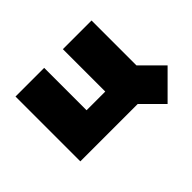

<svg xmlns="http://www.w3.org/2000/svg" viewBox="-134 -744 1089 1089"><g transform="rotate(-45 410.0 -200.0)"><path d="M85 0V-520H315V-180H465V-520H695V-160L820 -35L665 120L545 0Z"/></g></svg>

Font: Imperial One
Style: Regular
Weight: 400
Designer: Jovanny Lemonad
Foundry: Jovanny Lemonad
Version: Version 1.000